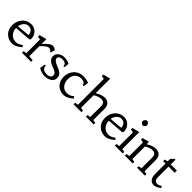

<svg xmlns="http://www.w3.org/2000/svg" viewBox="281 -2170 3538 3538"><g transform="rotate(45 2050.5 -400.5)"><path d="M430.7 -111.8 458.5 -80.1Q380.9 -10.3 308.1 7.3Q292 11.2 276.4 11.2Q168.9 11.2 101.6 -56.6Q34.7 -123 34.7 -230Q34.7 -336.4 97.7 -412.1Q167 -494.6 277.8 -494.6Q354.5 -494.6 407.2 -439.5Q463.4 -381.8 463.4 -289.6L440.4 -269L122.1 -246.1Q123 -157.2 179.7 -104Q230.5 -57.1 297.9 -57.1Q365.2 -57.1 430.7 -111.8ZM125.5 -292 376.5 -314.9Q373 -396 314 -426.3Q293 -437 260.3 -437Q227.5 -437 201.9 -420.9Q176.3 -404.8 159.7 -381.8Q127.9 -338.4 125.5 -292Z M583.5 -407.2 521 -418.5V-459L662.6 -494.6V-370.1Q774.9 -494.6 831.5 -494.6Q877.9 -494.6 917 -457.5L891.6 -378.4H868.7Q868.7 -402.3 832 -414.1Q821.8 -417 811.5 -417Q759.8 -417 662.6 -313V-51.8L759.3 -40.5V0H521V-40.5L583.5 -51.8Z M1000.5 -142.6Q1000.5 -40.5 1125.5 -40.5Q1172.9 -40.5 1201.2 -61.5Q1227.1 -80.6 1227.1 -109.4Q1227.1 -139.6 1211.9 -156.2Q1182.1 -189 1125.7 -208.5Q1069.3 -228 1041.3 -245.8Q1013.2 -263.7 997.1 -283.2Q969.2 -316.4 969.2 -354.7Q969.2 -393.1 983.6 -417.5Q998 -441.9 1021.5 -459Q1071.3 -494.6 1136.7 -494.6Q1215.3 -494.6 1273.9 -460L1262.7 -365.7H1236.3Q1236.3 -442.4 1134.3 -442.4Q1089.8 -442.4 1066.9 -425Q1043.9 -407.7 1043.9 -381.8Q1043.9 -324.7 1171.4 -278.3Q1290.5 -234.4 1305.7 -163.6Q1309.6 -143.6 1309.6 -116Q1309.6 -88.4 1291.7 -62.5Q1273.9 -36.6 1247.1 -20.5Q1194.8 11.2 1126.5 11.2Q1059.6 11.2 1001.5 -14.6Q975.6 -25.9 956.5 -40.5L975.1 -142.6Z M1769 -111.8 1796.9 -80.1Q1719.2 -10.3 1646.5 7.3Q1630.4 11.2 1614.7 11.2Q1507.8 11.2 1441.9 -56.6Q1377.9 -122.6 1377.9 -230Q1377.9 -337.4 1441.9 -412.1Q1513.2 -494.6 1633.3 -494.6Q1713.4 -494.6 1774.9 -468.3L1763.2 -370.1H1732.4Q1732.4 -419.4 1673.3 -432.6Q1654.8 -437 1621.6 -437Q1588.4 -437 1556.4 -421.6Q1524.4 -406.2 1503.9 -380.9Q1463.4 -330.6 1463.4 -257.8Q1463.4 -168.5 1507.3 -114.7Q1554.7 -57.1 1629.2 -57.1Q1703.6 -57.1 1769 -111.8Z M2161.1 -431.2Q2087.4 -431.2 2008.8 -379.4V-51.8L2070.8 -40.5V0H1865.7V-40.5L1929.2 -51.8V-724.1L1865.7 -736.3V-775.9L2008.8 -812V-431.2Q2057.6 -464.8 2104.7 -479.7Q2151.9 -494.6 2185.1 -494.6Q2218.3 -494.6 2244.6 -485.4Q2271 -476.1 2289.6 -457Q2328.6 -417.5 2328.6 -343.8V-51.8L2390.6 -40.5V0H2186V-40.5L2249 -51.8V-334.5Q2249 -431.2 2161.1 -431.2Z M2847.2 -111.8 2875 -80.1Q2797.4 -10.3 2724.6 7.3Q2708.5 11.2 2692.9 11.2Q2585.4 11.2 2518.1 -56.6Q2451.2 -123 2451.2 -230Q2451.2 -336.4 2514.2 -412.1Q2583.5 -494.6 2694.3 -494.6Q2771 -494.6 2823.7 -439.5Q2879.9 -381.8 2879.9 -289.6L2856.9 -269L2538.6 -246.1Q2539.6 -157.2 2596.2 -104Q2647 -57.1 2714.4 -57.1Q2781.7 -57.1 2847.2 -111.8ZM2542 -292 2793 -314.9Q2789.6 -396 2730.5 -426.3Q2709.5 -437 2676.8 -437Q2644 -437 2618.4 -420.9Q2592.8 -404.8 2576.2 -381.8Q2544.4 -338.4 2542 -292Z M3084 -51.8 3146.5 -40.5V0H2941.4V-40.5L3004.9 -51.8V-407.2L2941.4 -418.5V-459L3084 -494.6ZM3002 -724.6Q3020 -744.1 3034.9 -744.1Q3049.8 -744.1 3060.3 -738.8Q3070.8 -733.4 3079.1 -724.6Q3097.2 -704.6 3097.2 -689.2Q3097.2 -673.8 3092 -663.1Q3086.9 -652.3 3079.1 -643.6Q3060.5 -624.5 3045.2 -624.5Q3029.8 -624.5 3020 -629.9Q3010.3 -635.3 3002.2 -643.8Q2994.1 -652.3 2989.3 -663.1Q2984.4 -673.8 2984.4 -684.3Q2984.4 -694.8 2989.3 -705.3Q2994.1 -715.8 3002 -724.6Z M3495.6 -431.2Q3420.9 -431.2 3345.7 -379.4V-51.8L3407.7 -40.5V0H3202.6V-40.5L3266.1 -51.8V-407.2L3202.6 -418.5V-459L3337.4 -494.6V-431.2Q3436 -494.6 3520.5 -494.6Q3622.1 -494.6 3652.8 -410.2Q3663.1 -381.8 3663.1 -343.8V-51.8L3725.1 -40.5V0H3520.5V-40.5L3583.5 -51.8V-334.5Q3583.5 -431.2 3495.6 -431.2Z M3915 -149.4Q3915 -51.8 3994.1 -51.8Q4035.6 -51.8 4074.7 -85.9L4101.1 -53.7Q4059.6 -19.5 4024.4 -4.2Q3989.3 11.2 3962.4 11.2Q3935.5 11.2 3910.4 -0.5Q3885.3 -12.2 3868.7 -34.2Q3835.9 -76.7 3835.9 -154.8V-425.8H3773.9V-468.3L3835.9 -482.9V-548.3L3893.6 -606H3915V-482.9H4076.2V-425.8H3915Z"/></g></svg>

Font: Habibi
Style: Regular
Weight: 400
Designer: Magnus Gaarde
Foundry: Magnus Gaarde
Version: Version 1.001